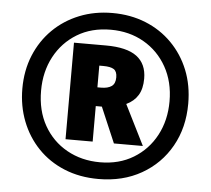

<svg xmlns="http://www.w3.org/2000/svg" viewBox="-52 -780 929 846"><g transform="rotate(5 412.5 -357.0)"><path d="M413 10Q330 10 262 -18Q194 -46 145.5 -96.5Q97 -147 71 -214Q45 -281 45 -358Q45 -438 72.5 -505Q100 -572 149.5 -621Q199 -670 266 -697Q333 -724 412 -724Q492 -724 559 -697Q626 -670 675.5 -620Q725 -570 752 -503Q779 -436 779 -355Q779 -249 732.5 -166.5Q686 -84 603.5 -37Q521 10 413 10ZM414 -64Q498 -64 561.5 -102.5Q625 -141 660.5 -207.5Q696 -274 696 -358Q696 -444 659 -510Q622 -576 557.5 -613Q493 -650 411 -650Q326 -650 262.5 -611.5Q199 -573 163.5 -506.5Q128 -440 128 -356Q128 -268 165 -202.5Q202 -137 267 -100.5Q332 -64 414 -64ZM254 -152V-579H395Q488 -579 532 -546Q576 -513 576 -448Q576 -403 558.5 -374.5Q541 -346 507 -330L596 -152H468L401 -309H374V-152ZM390 -392Q420 -392 436.5 -403.5Q453 -415 453 -443Q453 -469 438.5 -478.5Q424 -488 391 -488H374V-392Z"/></g></svg>

Font: Noto Sans Bengali Condensed ExtraBold
Style: Regular
Weight: 800
Width: 3
Designer: Joana Ranito - Universal Thirst; Jelle Bosma - Monotype Design Team
Foundry: Universal Thirst ehf.
Version: Version 3.000; ttfautohint (v1.8.4.7-5d5b)